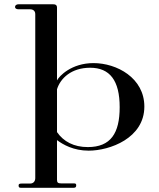

<svg xmlns="http://www.w3.org/2000/svg" viewBox="-20 -706 745 901"><path d="M392.1 -15.8C326.7 -15.8 278.2 -41.6 247.5 -86.1V-287.1C263.4 -338.6 314.9 -388.1 403 -388.1C495 -388.1 541.6 -328.7 541.6 -203C541.6 -81.2 500 -15.8 392.1 -15.8ZM77.2 175.2H325.7C333.7 175.2 337.6 172.3 337.6 164.4C337.6 157.4 336.6 154.5 325.7 154.5H266.3C253.5 154.5 247.5 151.5 247.5 138.6V-48.5C275.2 -27.7 324.8 1 396 1C495 1 657.4 -57.4 657.4 -205.9C657.4 -340.6 527.7 -409.9 418.8 -409.9C314.9 -409.9 257.4 -348.5 247.5 -328.7V-670.3C247.5 -683.2 239.6 -686.1 226.7 -686.1H68.3C57.4 -686.1 50.5 -681.2 50.5 -673.3C50.5 -666.3 57.4 -662.4 67.3 -662.4H120.8C134.7 -662.4 145.5 -655.4 145.5 -639.6V129.7C145.5 142.6 138.6 155.4 120.8 155.4H81.2C71.3 155.4 67.3 157.4 67.3 164.4C67.3 171.3 69.3 175.2 77.2 175.2Z"/></svg>

Font: Biblismive
Style: Regular
Weight: 400
Designer: Susan Drake
Foundry: Susan Drake
Version: Version 1.0; ttfautohint (v1.8.4.7-5d5b)